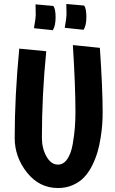

<svg xmlns="http://www.w3.org/2000/svg" viewBox="-20 -930 579 967"><path d="M77 -685 213 -672Q191 -453 191 -235Q191 -183 214 -142Q237 -101 272 -101Q300 -101 319 -129Q338 -157 346 -203Q354 -249 357 -287Q360 -325 360 -364Q360 -497 347 -703L483 -689Q497 -483 497 -364Q497 -335 495 -305.5Q493 -276 487 -237Q481 -198 471 -164Q461 -130 444 -96Q427 -62 404 -37.5Q381 -13 347 2Q313 17 272 17Q178 17 116 -61Q54 -139 54 -235Q54 -446 77 -685ZM159 -908 249 -900Q260 -884 260 -843Q260 -800 246 -778L151 -788Q160 -838 160 -854Q160 -890 159 -908ZM314 -910 404 -902Q415 -886 415 -845Q415 -802 401 -780L306 -790Q315 -840 315 -856Q315 -892 314 -910Z"/></svg>

Font: Boogaloo
Style: Regular
Weight: 400
Designer: John Vargas Beltran
Foundry: John Vargas Beltran
Version: Version 1.001